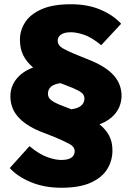

<svg xmlns="http://www.w3.org/2000/svg" viewBox="-20 -739 627 905"><path d="M269 146Q189 146 125.5 119.5Q62 93 26 53L119 -50Q165 -12 203 1.5Q241 15 268 15Q332 15 332 -27Q332 -48 303.5 -62.5Q275 -77 240 -92L168 -120Q99 -149 64 -189.5Q29 -230 29 -285Q29 -330 56.5 -365.5Q84 -401 136 -421Q106 -446 90 -477.5Q74 -509 74 -552Q74 -596 98.5 -634Q123 -672 176 -695.5Q229 -719 314 -719Q394 -719 454.5 -693Q515 -667 551 -627L457 -526Q412 -563 376.5 -575Q341 -587 314 -587Q283 -587 267.5 -576Q252 -565 252 -548Q252 -525 275.5 -511.5Q299 -498 331 -485L412 -452Q483 -422 518 -381.5Q553 -341 553 -286Q552 -241 525.5 -206.5Q499 -172 449 -153Q478 -130 494 -100.5Q510 -71 510 -30Q510 18 485.5 58Q461 98 408 122Q355 146 269 146ZM262 -245 316 -224Q348 -228 363 -241.5Q378 -255 378 -274Q378 -291 365 -301.5Q352 -312 324 -324L265 -347Q206 -339 206 -297Q206 -280 219.5 -268.5Q233 -257 262 -245Z"/></svg>

Font: Lexend ExtraBold
Style: Regular
Weight: 800
Designer: Bonnie Shaver-Troup, Thomas Jockin
Foundry: Lexend
Version: Version 1.007; ttfautohint (v1.8.3)